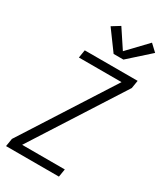

<svg xmlns="http://www.w3.org/2000/svg" viewBox="-238 -1065 981 1154"><g transform="rotate(30 253.0 -488.5)"><path d="M10 0 19 -55 419 -680H123L132 -735H499L490 -680L90 -55H386L377 0ZM293 -803 194 -938 249 -972 333 -845 459 -977 506 -933 361 -803Z"/></g></svg>

Font: Iosevka SS04 Light
Style: Italic
Weight: 300
Italic angle: -9°
Monospace: yes
Designer: Belleve Invis
Foundry: Belleve Invis
Version: Version 19.0.0; ttfautohint (v1.8.4)